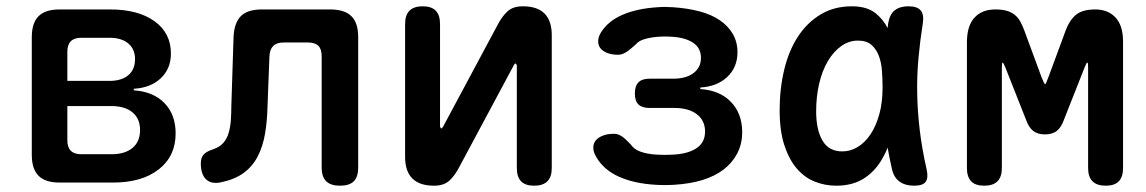

<svg xmlns="http://www.w3.org/2000/svg" viewBox="-20 -580 3640 610"><path d="M169 0Q124 0 102.5 -21.5Q81 -43 81 -88V-462Q81 -507 102.5 -528.5Q124 -550 169 -550H330Q419 -550 471 -512.5Q523 -475 523 -410Q523 -362 491 -331.5Q459 -301 405 -298V-293Q467 -289 502.5 -252.5Q538 -216 538 -156Q538 -84 484.5 -42Q431 0 339 0ZM194 -243V-134Q194 -112 205 -101Q216 -90 238 -90H334Q377 -90 401 -110Q425 -130 425 -167Q425 -203 401 -223Q377 -243 334 -243ZM238 -460Q216 -460 205 -449Q194 -438 194 -416V-323H328Q366 -323 387.5 -341Q409 -359 409 -392Q409 -424 387.5 -442Q366 -460 328 -460Z M722 -462Q724 -507 745 -528.5Q766 -550 812 -550H1029Q1075 -550 1096.5 -528.5Q1118 -507 1118 -462V-48Q1118 -18 1104 -4Q1090 10 1060 10Q1031 10 1016.5 -4Q1002 -18 1002 -48V-401Q1002 -424 991.5 -434.5Q981 -445 958 -445H881Q859 -445 848 -434Q837 -423 836 -401L830 -244Q829 -196 822 -155Q815 -114 798.5 -82.5Q782 -51 754 -30.5Q726 -10 683 -1Q652 6 635 -10Q618 -26 618 -61Q618 -79 627 -89Q636 -99 658 -106Q678 -113 689.5 -126Q701 -139 706.5 -158Q712 -177 713.5 -199Q715 -221 715 -244Z M1267 -82V-504Q1267 -532 1281 -546Q1295 -560 1323 -560Q1351 -560 1364.5 -546Q1378 -532 1378 -504V-178Q1380 -172 1382 -172Q1384 -172 1385 -174L1388 -178L1561 -501Q1575 -528 1592.5 -544Q1610 -560 1641 -560Q1687 -560 1710 -537Q1733 -514 1733 -468V-46Q1733 -18 1719 -4Q1705 10 1677 10Q1649 10 1635.5 -4Q1622 -18 1622 -46V-372Q1620 -378 1618 -378Q1616 -378 1615 -377L1612 -372L1439 -49Q1425 -22 1407.5 -6Q1390 10 1359 10Q1313 10 1290 -13Q1267 -36 1267 -82Z M1890 -478Q1913 -514 1959 -533.5Q2005 -553 2069 -557Q2081 -558 2093 -558Q2105 -558 2118 -557Q2164 -554 2202 -544Q2240 -534 2266.5 -516Q2293 -498 2308 -472.5Q2323 -447 2323 -414Q2323 -366 2290.5 -335.5Q2258 -305 2205 -302V-297Q2267 -293 2302.5 -256Q2338 -219 2338 -160Q2338 -123 2322.5 -93Q2307 -63 2279 -41.5Q2251 -20 2211.5 -8Q2172 4 2123 7Q2108 8 2092.5 8Q2077 8 2062 7Q1994 3 1945.5 -19Q1897 -41 1874 -82Q1865 -97 1865 -110.5Q1865 -124 1872.5 -133.5Q1880 -143 1895 -149Q1910 -155 1931 -155Q1939 -155 1946 -152Q1953 -149 1959 -144.5Q1965 -140 1971 -134L1984 -121Q1994 -106 2014 -98.5Q2034 -91 2062 -89Q2077 -88 2092.5 -88Q2108 -88 2123 -89Q2168 -92 2194 -110Q2220 -128 2220 -162Q2220 -197 2194 -217Q2168 -237 2123 -237H2044Q2020 -237 2008.5 -248Q1997 -259 1997 -283Q1997 -307 2008.5 -318.5Q2020 -330 2044 -330H2119Q2160 -330 2183.5 -348Q2207 -366 2207 -396Q2207 -427 2183 -443.5Q2159 -460 2118 -463Q2105 -464 2093 -464Q2081 -464 2069 -463Q2045 -461 2027 -455.5Q2009 -450 2000 -439Q1992 -432 1985 -426Q1978 -420 1972 -416Q1966 -412 1959 -409Q1952 -406 1944 -406Q1923 -406 1908.5 -412Q1894 -418 1887 -427.5Q1880 -437 1880.5 -450.5Q1881 -464 1890 -478Z M2637 10Q2601 10 2568.5 -3Q2536 -16 2511.5 -44.5Q2487 -73 2472 -118.5Q2457 -164 2457 -230Q2457 -298 2471.5 -358.5Q2486 -419 2515 -463.5Q2544 -508 2587 -534Q2630 -560 2687 -560Q2735 -560 2763 -537Q2786 -518 2800 -491L2802 -507Q2807 -535 2823 -547.5Q2839 -560 2866 -560Q2894 -560 2905 -547Q2916 -534 2912 -507Q2903 -450 2898 -395Q2893 -340 2894 -283.5Q2895 -227 2902 -167.5Q2909 -108 2924 -42Q2930 -15 2921 -2.5Q2912 10 2884 10Q2856 10 2838 -3Q2820 -16 2814 -42Q2806 -77 2800 -111Q2795 -97 2788 -85Q2766 -41 2728.5 -15.5Q2691 10 2637 10ZM2656 -99Q2682 -99 2705 -113Q2728 -127 2745.5 -153Q2763 -179 2773.5 -216.5Q2784 -254 2784 -302Q2784 -329 2782 -355.5Q2780 -382 2772 -403Q2764 -424 2748.5 -437.5Q2733 -451 2706 -451Q2677 -451 2652.5 -433.5Q2628 -416 2610 -385.5Q2592 -355 2582.5 -314Q2573 -273 2573 -226Q2573 -168 2593 -133.5Q2613 -99 2656 -99Z M3548 -46Q3548 -18 3534.5 -4Q3521 10 3493 10Q3465 10 3451 -4Q3437 -18 3437 -46V-366Q3437 -381 3435 -381H3434Q3432 -381 3426 -366L3360 -199Q3352 -176 3338 -164.5Q3324 -153 3300 -153Q3276 -153 3262 -164.5Q3248 -176 3240 -199L3174 -366Q3168 -381 3165 -381Q3163 -381 3163 -366V-46Q3163 -18 3149 -4Q3135 10 3107 10Q3079 10 3065.5 -4Q3052 -18 3052 -46V-445Q3052 -498 3076 -524Q3100 -550 3142 -550Q3163 -550 3177.5 -546Q3192 -542 3203 -533.5Q3214 -525 3221 -512.5Q3228 -500 3234 -484L3289 -335Q3298 -312 3300.5 -312.5Q3303 -313 3311 -335L3366 -484Q3378 -516 3398.5 -533Q3419 -550 3460 -550Q3500 -550 3524 -524.5Q3548 -499 3548 -448Z"/></svg>

Font: Maple Mono SemiBold
Style: Regular
Weight: 600
Monospace: yes
Designer: subframe7536
Version: Version 7.000